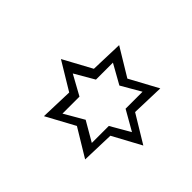

<svg xmlns="http://www.w3.org/2000/svg" viewBox="-74 -790 515 515"><g transform="rotate(45 183.5 -532.5)"><path d="M264.6 -435.5V-500L320.3 -532.2L263.7 -564.5V-628.9L208 -596.7L152.3 -627.9V-563.5L96.7 -531.2L153.3 -500V-435.5L209 -467.8ZM283.2 -391.6 204.1 -439.5 123 -395.5 126 -488.3 46.9 -536.1 127.9 -580.1 130.9 -672.9 210 -625 291 -668.9 288.1 -576.2 367.2 -528.3 286.1 -484.4Z"/></g></svg>

Font: Dehalvi Khush Khat
Style: Regular
Weight: 400
Version: Version 002.500